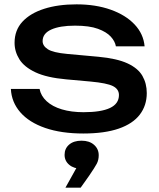

<svg xmlns="http://www.w3.org/2000/svg" viewBox="-20 -600 731 883"><path d="M655 -172Q655 -115 623 -73Q591 -31 526 -8.5Q461 14 363 14Q262 14 188 -11.5Q114 -37 73.5 -83.5Q33 -130 30 -191H162Q168 -159 194.5 -134.5Q221 -110 264.5 -97Q308 -84 364 -84Q445 -84 486 -103.5Q527 -123 527 -163Q527 -190 499.5 -204Q472 -218 396 -225L285 -235Q195 -243 143 -267.5Q91 -292 69 -327.5Q47 -363 47 -403Q47 -461 83 -500Q119 -539 183 -559.5Q247 -580 332 -580Q420 -580 489 -555.5Q558 -531 599 -487.5Q640 -444 645 -387H513Q509 -410 489.5 -431.5Q470 -453 430.5 -467.5Q391 -482 325 -482Q255 -482 215.5 -464Q176 -446 176 -411Q176 -389 200 -373.5Q224 -358 289 -352L432 -339Q518 -331 566.5 -308.5Q615 -286 635 -251Q655 -216 655 -172ZM281 263 350 139 355 176Q320 176 298.5 158Q277 140 277 112Q277 83 298 65Q319 47 355 47Q391 47 412.5 66Q434 85 434 114Q434 136 425 153Q416 170 390 208L351 263Z"/></svg>

Font: Bounded
Style: Regular
Weight: 400
Designer: Vlad Churkin
Version: Version 1.0